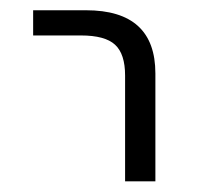

<svg xmlns="http://www.w3.org/2000/svg" viewBox="-20 -542 377 365"><path d="M43 -474.6V-522.5H143.6Q275.4 -522.5 275.4 -402.3V-197.3H217.8V-398.4Q217.8 -439.5 198.7 -457Q179.7 -474.6 133.8 -474.6Z"/></svg>

Font: Gen Shin Gothic Light
Style: Regular
Weight: 200
Designer: [Source Han Sans]
Ryoko NISHIZUKA  (kana & ideographs); Paul D. Hunt (Latin, Greek & Cyrillic); Wenlong ZHANG  (bopomofo
Version: Version 1.002.20150607